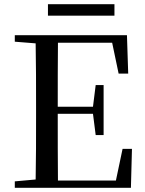

<svg xmlns="http://www.w3.org/2000/svg" viewBox="-20 -901 696 921"><path d="M210 -826H529V-881H210ZM549 -548H595L589 -732H51V-701L151 -693C153 -593 153 -493 153 -392V-339C153 -239 153 -138 151 -40L51 -31V0H608L613 -187H568L536 -35H258C257 -136 257 -238 257 -355H426L439 -253H477V-493H439L426 -389H257C257 -497 257 -598 258 -696H518Z"/></svg>

Font: Noto Serif KR Medium
Style: Regular
Weight: 500
Designer: Ryoko NISHIZUKA 西塚涼子 (kana & ideographs); Frank Grießhammer (Latin, Greek & Cyrillic); Wenlong ZHANG 张文龙 (bopomofo); San
Foundry: Adobe
Version: Version 2.001;hotconv 1.1.0;makeotfexe 2.6.0